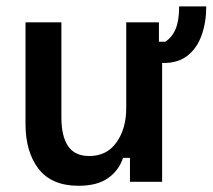

<svg xmlns="http://www.w3.org/2000/svg" viewBox="-20 -570 667 602"><path d="M226.7 12.5Q141.7 12.5 100.8 -40.8Q60 -94.2 60 -180.8V-500H172.5V-201.7Q172.5 -143.3 193.3 -112.1Q214.2 -80.8 260 -80.8Q315 -80.8 345.4 -123.8Q375.8 -166.7 375.8 -230.8V-500H478.3V-439.2H498.3Q520 -453.3 530.8 -479.6Q541.7 -505.8 541.7 -550H626.7Q626.7 -500.8 612.5 -460.4Q598.3 -420 568.8 -396.2Q539.2 -372.5 493.3 -372.5H488.3V0H387.5V-75H365.8Q352.5 -35 318.3 -11.2Q284.2 12.5 226.7 12.5Z"/></svg>

Font: Familjen Grotesk GF Medium
Style: Regular
Weight: 500
Designer: Anders Wikstroem, Jonas Baeckman, Matilda Gysing, Kristian Moeller
Foundry: Familjen STHLM AB
Version: Version 2.000; Beta; Release 4; Build 6